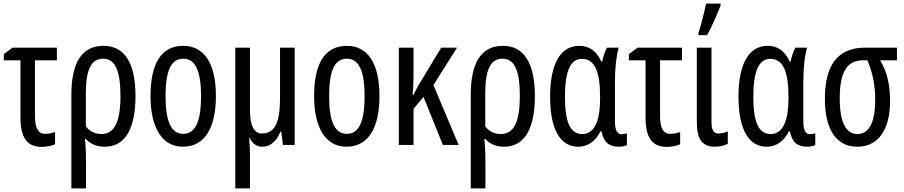

<svg xmlns="http://www.w3.org/2000/svg" viewBox="-20 -800 4991 1060"><path d="M294 -537H49L1 -501V-467H93V-153C93 -41 128 11 211 11C235 11 269 5 284 -4V-71C266 -65 248 -61 229 -61C191 -61 173 -93 173 -158V-467H294Z M728 -270C728 -456 665 -547 552 -547C428 -547 374 -449 374 -276V240H455V98C455 59 454 13 449 -33H454C478 -6 512 10 558 10C675 10 728 -96 728 -270ZM549 -476C616 -476 645 -410 645 -270C645 -129 613 -60 540 -60C505 -60 476 -74 454 -102V-286C454 -416 484 -476 549 -476Z M1172 -269C1172 -452 1106 -547 992 -547C868 -547 811 -446 811 -269C811 -101 871 10 990 10C1115 10 1172 -102 1172 -269ZM894 -269C894 -407 923 -476 992 -476C1059 -476 1090 -407 1090 -269C1090 -130 1059 -61 992 -61C924 -61 894 -132 894 -269Z M1607 -537H1526V-257C1526 -129 1500 -63 1426 -63C1381 -63 1360 -108 1360 -194V-537H1279V240H1360V58C1360 31 1358 -3 1356 -39H1359C1374 -6 1397 10 1430 10C1470 10 1508 -20 1528 -73H1533L1542 0H1607Z M2075 -269C2075 -452 2009 -547 1895 -547C1771 -547 1714 -446 1714 -269C1714 -101 1774 10 1893 10C2018 10 2075 -102 2075 -269ZM1797 -269C1797 -407 1826 -476 1895 -476C1962 -476 1993 -407 1993 -269C1993 -130 1962 -61 1895 -61C1827 -61 1797 -132 1797 -269Z M2503 -537H2416L2289 -327C2281 -312 2271 -294 2262 -276H2258C2261 -308 2263 -343 2263 -383V-537H2182V0H2263V-199L2318 -265L2425 0H2512L2373 -330Z M2933 -270C2933 -456 2870 -547 2757 -547C2633 -547 2579 -449 2579 -276V240H2660V98C2660 59 2659 13 2654 -33H2659C2683 -6 2717 10 2763 10C2880 10 2933 -96 2933 -270ZM2754 -476C2821 -476 2850 -410 2850 -270C2850 -129 2818 -60 2745 -60C2710 -60 2681 -74 2659 -102V-286C2659 -416 2689 -476 2754 -476Z M3173 10C3225 10 3268 -20 3295 -75H3301C3313 -14 3342 10 3398 10C3412 10 3433 6 3441 1V-64C3432 -61 3422 -59 3411 -59C3387 -59 3375 -82 3375 -129V-349C3375 -427 3383 -494 3396 -537H3331C3320 -518 3310 -487 3305 -460H3300C3273 -518 3234 -547 3178 -547C3077 -547 3017 -452 3017 -267C3017 -85 3073 10 3173 10ZM3195 -60C3129 -60 3099 -123 3099 -266C3099 -401 3127 -475 3192 -475C3261 -475 3293 -410 3293 -267V-256C3293 -129 3260 -60 3195 -60Z M3745 -537H3500L3452 -501V-467H3544V-153C3544 -41 3579 11 3662 11C3686 11 3720 5 3735 -4V-71C3717 -65 3699 -61 3680 -61C3642 -61 3624 -93 3624 -158V-467H3745Z M3836 -606H3884C3911 -655 3939 -721 3958 -769V-780H3878C3873 -751 3847 -648 3836 -618ZM3908 -537H3827V-128C3827 -31 3857 10 3926 10C3953 10 3978 4 3998 -6V-75C3988 -69 3965 -63 3947 -63C3919 -63 3908 -81 3908 -129Z M4213 10C4265 10 4308 -20 4335 -75H4341C4353 -14 4382 10 4438 10C4452 10 4473 6 4481 1V-64C4472 -61 4462 -59 4451 -59C4427 -59 4415 -82 4415 -129V-349C4415 -427 4423 -494 4436 -537H4371C4360 -518 4350 -487 4345 -460H4340C4313 -518 4274 -547 4218 -547C4117 -547 4057 -452 4057 -267C4057 -85 4113 10 4213 10ZM4235 -60C4169 -60 4139 -123 4139 -266C4139 -401 4167 -475 4232 -475C4301 -475 4333 -410 4333 -267V-256C4333 -129 4300 -60 4235 -60Z M4894 -243C4894 -333 4876 -408 4839 -467H4932V-537H4757C4607 -537 4534 -444 4534 -255C4534 -85 4597 10 4713 10C4826 10 4894 -80 4894 -243ZM4616 -258C4616 -402 4656 -467 4744 -467H4769C4798 -398 4812 -328 4812 -251C4812 -126 4779 -60 4714 -60C4650 -60 4616 -124 4616 -258Z"/></svg>

Font: Noto Sans UI Condensed
Style: Regular
Weight: 400
Width: 3
Designer: Monotype Design Team
Foundry: Monotype Imaging Inc.
Version: Version 1.901